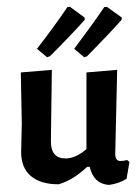

<svg xmlns="http://www.w3.org/2000/svg" viewBox="-20 -529 404 555"><path d="M328 -63.6Q336.4 -63.6 347.7 -66.4L354.2 -60.7L345.8 -12.1Q323.4 1.9 294.4 5.6Q250.5 1.9 239.3 -46.7H231.8Q191.6 -8.4 149.5 3.7Q97.2 3.7 69.2 -20.1Q41.1 -43.9 41.1 -89.7L43 -172L40.2 -319.6L129.9 -327.1L127.1 -120.6Q127.1 -71 169.2 -71Q199.1 -71 229.9 -98.1V-319.6L318.7 -327.1L313.1 -84.1Q313.1 -63.6 328 -63.6ZM174.8 -508.4 182.2 -509.3 224.3 -478.5 225.2 -472Q186.9 -429 124.3 -366.4L115.9 -363.6L86.9 -387.9Q135.5 -450.5 174.8 -508.4ZM281.3 -508.4 288.8 -509.3 331.8 -478.5V-472Q293.5 -429 231.8 -366.4L223.4 -363.6L194.4 -387.9Q245.8 -456.1 281.3 -508.4Z"/></svg>

Font: Gurajada
Style: Regular
Weight: 400
Designer: Purushoth Kumar Guthula
Foundry: SiliconAndhra, USA.
Version: Version 1.0.3; ttfautohint (v1.2.42-39fb)